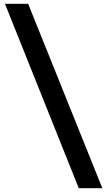

<svg xmlns="http://www.w3.org/2000/svg" viewBox="-20 -862 560 1002"><path d="M6 -842H127L514 120H391Z"/></svg>

Font: Kdam Thmor Pro
Style: Regular
Weight: 400
Designer: Sovichet Tep, Longdey Hak
Foundry: Anagata Design
Version: Version 1.003; ttfautohint (v1.8.4.7-5d5b)